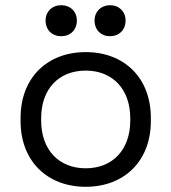

<svg xmlns="http://www.w3.org/2000/svg" viewBox="-20 -703 658 737"><path d="M309 14C457 14 559 -85 559 -238V-251C559 -404 457 -503 309 -503C161 -503 59 -404 59 -251V-238C59 -85 161 14 309 14ZM138 -240V-249C138 -361 205 -432 309 -432C412 -432 480 -361 480 -249V-240C480 -128 412 -57 309 -57C206 -57 138 -128 138 -240ZM155 -624C155 -588 180 -564 215 -564C250 -564 275 -588 275 -624C275 -659 250 -683 215 -683C180 -683 155 -659 155 -624ZM343 -624C343 -588 368 -564 402 -564C437 -564 462 -588 462 -624C462 -659 437 -683 402 -683C368 -683 343 -659 343 -624Z"/></svg>

Font: Meta Space
Style: Regular
Weight: 400
Designer: Meta Pool / Florian Karsten
Foundry: Meta Pool / Florian Karsten
Version: Version 2.000;Glyphs 3.1.1 (3137)